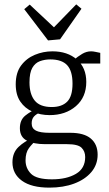

<svg xmlns="http://www.w3.org/2000/svg" viewBox="-20 -658 498 879"><path d="M427 50Q427 96 398 130Q369 164 319.5 182.5Q270 201 206 201Q124 201 80.5 169.5Q37 138 37 85Q37 41 65 14.5Q93 -12 130 -26L148 -17Q128 -1 112.5 20Q97 41 97 76Q97 113 122.5 138Q148 163 218 163Q285 163 327.5 138Q370 113 370 61Q370 35 353.5 18.5Q337 2 287 2H187Q134 2 102.5 -14.5Q71 -31 71 -71Q71 -109 96 -129Q121 -149 149 -160L162 -142Q146 -136 135.5 -124.5Q125 -113 125 -93Q125 -70 144.5 -60Q164 -50 207 -50H302Q365 -50 396 -23.5Q427 3 427 50ZM375 -283Q375 -213 327.5 -172Q280 -131 207 -131Q165 -131 129.5 -146.5Q94 -162 73 -193Q52 -224 52 -272Q52 -325 76.5 -358Q101 -391 139.5 -407Q178 -423 220 -423Q289 -423 332 -385.5Q375 -348 375 -283ZM115 -281Q115 -227 139 -197.5Q163 -168 217 -168Q263 -168 287.5 -192.5Q312 -217 312 -275Q312 -333 287.5 -359.5Q263 -386 210 -386Q185 -386 163 -378Q141 -370 128 -347.5Q115 -325 115 -281ZM329 -367 313 -380Q337 -400 356.5 -411.5Q376 -423 397 -423Q406 -423 417.5 -420.5Q429 -418 439 -416V-367ZM353 -618 255 -478 200 -473 91 -616 116 -637 227 -533 329 -638Z"/></svg>

Font: Yrsa Light
Style: Regular
Weight: 300
Designer: Anna Giedrys (Yrsa+Rasa design), David Brezina (Yrsa art-direction, Rasa art-direction, design)
Foundry: Rosetta Type Foundry
Version: Version 2.004